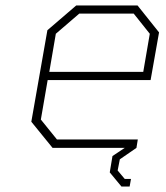

<svg xmlns="http://www.w3.org/2000/svg" viewBox="-20 -543 608 705"><path d="M426 142 383 90 393 30 438 0H173L95 -96L154 -432L260 -523H485L564 -424L533 -249H155L130 -104L189 -31H486L481 0L420 42L412 83L438 114H461L456 142ZM161 -279H506L530 -419L471 -493H271L185 -419Z"/></svg>

Font: Tomorrow ExtraLight
Style: Italic
Weight: 275
Italic angle: -10°
Designer: Tony de Marco, Monica Rizzolli
Foundry: Just in Type
Version: Version 2.002